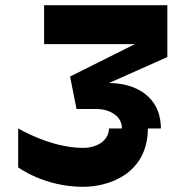

<svg xmlns="http://www.w3.org/2000/svg" viewBox="-20 -720 665 740"><path d="M275 -300H350C400 -300 450 -275 450 -225H400C399 -175 350 -150 300 -150C175 -150 50 -225 50 -225V-75C50 -75 150 0 300 0C400 0 549 -50 550 -225H600C600 -350 500 -400 400 -400L625 -500V-700H150V-550H500L250 -425Z"/></svg>

Font: LS-VG5000 Bold Shifted
Style: Regular
Weight: 400
Designer: Justin Bihan, 2021
Foundry: Justin Bihan, 2021
Version: Version 1.000;Glyphs 3.1.2 (3151)